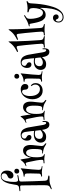

<svg xmlns="http://www.w3.org/2000/svg" viewBox="1540 -2754 1624 4841"><g transform="rotate(-90 2351.5 -333.0)"><path d="M331 -1125Q391 -1125 431.5 -1086.5Q472 -1048 472 -970Q472 -896 437 -851Q402 -806 347 -806Q312 -806 291.5 -826.5Q271 -847 271 -877Q271 -931 332 -954Q402 -982 402 -1038Q402 -1064 383.5 -1086Q365 -1108 322 -1108Q279 -1108 250 -1075.5Q221 -1043 208 -989Q195 -935 190.5 -889Q186 -843 186 -794Q186 -768 187 -755Q188 -742 192.5 -723.5Q197 -705 208 -697Q219 -689 237 -689Q259 -689 297.5 -698Q336 -707 345 -707Q359 -707 359 -697Q359 -684 331 -679Q328 -678 295.5 -674Q263 -670 234 -663Q212 -658 202 -645Q195 -633 195 -600Q195 -569 203 -306.5Q211 -44 215 -14Q220 49 258 60Q265 62 320 70Q347 73 347 86Q347 105 305 105Q299 105 274.5 104.5Q250 104 234 104Q181 104 133.5 118Q86 132 55.5 145.5Q25 159 12 159Q1 159 1 150Q1 140 23 131Q68 113 84.5 89Q101 65 102 11Q103 -5 103 -120Q103 -390 98 -597Q97 -622 89 -629.5Q81 -637 58 -637Q43 -637 10 -634Q-23 -631 -30 -631Q-49 -631 -49 -642Q-49 -653 -26 -656Q45 -665 51 -666Q75 -670 88.5 -686Q102 -702 107 -720.5Q112 -739 116 -767Q117 -774 117 -777Q127 -850 141.5 -906.5Q156 -963 180.5 -1015.5Q205 -1068 243 -1096.5Q281 -1125 331 -1125Z M455 -783Q484 -783 501 -767.5Q518 -752 518 -725Q518 -691 499 -675.5Q480 -660 455 -660Q432 -660 414 -674.5Q396 -689 396 -720Q396 -752 414.5 -767.5Q433 -783 455 -783ZM524 -623Q529 -623 529 -612Q529 -590 523 -552Q512 -464 501 -334Q490 -204 490 -168Q490 -127 511 -110Q530 -98 564 -94Q587 -91 587 -85Q587 -75 566 -75Q548 -75 506.5 -82.5Q465 -90 439 -90Q413 -90 381.5 -86.5Q350 -83 339 -83Q317 -83 317 -94Q317 -103 340 -108Q357 -111 366 -114.5Q375 -118 384 -128.5Q393 -139 395 -156Q400 -216 400 -366Q400 -442 399 -453Q398 -478 394.5 -492Q391 -506 380 -513Q369 -520 359.5 -522Q350 -524 327 -526Q315 -528 315 -537Q315 -546 330 -548Q394 -552 444 -573Q469 -583 487 -596Q505 -609 513 -616Q521 -623 524 -623Z M745 -629Q754 -629 776 -485L794 -362Q798 -390 810 -421Q822 -452 843 -485.5Q864 -519 898.5 -541Q933 -563 975 -563Q1046 -563 1081.5 -512.5Q1117 -462 1117 -377Q1117 -326 1104 -231Q1091 -136 1091 -100Q1091 -68 1103 -47Q1111 -35 1136 -17Q1161 1 1161 12Q1161 23 1150 23Q1141 23 1125 12.5Q1109 2 1080 -15Q1051 -32 1016 -43Q968 -58 916 -61Q899 -63 899 -71Q899 -80 910 -80Q937 -80 954 -81Q975 -83 987 -94Q999 -105 1005 -132Q1016 -187 1016 -277Q1016 -297 1016 -309.5Q1016 -322 1014 -346.5Q1012 -371 1008.5 -387.5Q1005 -404 998 -424Q991 -444 981 -456.5Q971 -469 955.5 -477.5Q940 -486 920 -486Q881 -486 853 -448Q825 -410 816 -349Q807 -304 807 -223Q807 -102 834 -64Q847 -46 872 -36Q890 -30 890 -25Q890 -17 870 -17Q858 -17 822.5 -22.5Q787 -28 767 -28Q747 -28 712 -25Q677 -22 671 -22Q652 -22 652 -34Q652 -43 667 -46Q700 -48 716 -50Q743 -54 743 -86Q743 -182 684 -441Q678 -470 670.5 -483Q663 -496 649 -496Q638 -496 618 -487.5Q598 -479 591 -479Q582 -479 582 -487Q582 -495 598 -501Q632 -514 662 -537Q683 -553 702 -576.5Q721 -600 731.5 -614.5Q742 -629 745 -629Z M1313 -352Q1275 -352 1250.5 -380.5Q1226 -409 1226 -462Q1226 -529 1263.5 -576Q1301 -623 1375 -623Q1413 -623 1443 -610Q1473 -597 1491 -579.5Q1509 -562 1523.5 -534Q1538 -506 1544.5 -485.5Q1551 -465 1558 -436Q1565 -405 1591 -245Q1617 -85 1620 -70Q1624 -50 1627 -38.5Q1630 -27 1636 -11.5Q1642 4 1650.5 11.5Q1659 19 1671 19Q1698 19 1698 -22Q1698 -28 1697.5 -40.5Q1697 -53 1697 -57Q1697 -75 1707 -75Q1723 -75 1723 -27Q1723 19 1708 53Q1688 100 1631 100Q1562 100 1529 32Q1509 -6 1497 -86Q1475 -49 1430 -15Q1385 19 1323 19Q1250 19 1213.5 -19.5Q1177 -58 1177 -119Q1177 -189 1230 -240.5Q1283 -292 1393 -292Q1432 -292 1472 -283Q1468 -339 1465 -367Q1448 -501 1444 -518Q1436 -556 1413.5 -578Q1391 -600 1356 -600Q1320 -600 1299 -577Q1278 -554 1278 -525Q1278 -506 1292 -492Q1306 -478 1323.5 -470.5Q1341 -463 1355 -446Q1369 -429 1369 -405Q1369 -381 1353 -366.5Q1337 -352 1313 -352ZM1476 -253Q1447 -266 1392 -266Q1338 -266 1304.5 -236Q1271 -206 1271 -151Q1271 -104 1298.5 -84Q1326 -64 1363 -64Q1406 -64 1442.5 -86Q1479 -108 1491 -123L1485 -183Q1483 -196 1481 -212Q1479 -228 1477.5 -239Q1476 -250 1476 -253Z M1838 -629Q1847 -629 1869 -485L1887 -362Q1891 -390 1903 -421Q1915 -452 1936 -485.5Q1957 -519 1991.5 -541Q2026 -563 2068 -563Q2139 -563 2174.5 -512.5Q2210 -462 2210 -377Q2210 -326 2197 -231Q2184 -136 2184 -100Q2184 -68 2196 -47Q2204 -35 2229 -17Q2254 1 2254 12Q2254 23 2243 23Q2234 23 2218 12.5Q2202 2 2173 -15Q2144 -32 2109 -43Q2061 -58 2009 -61Q1992 -63 1992 -71Q1992 -80 2003 -80Q2030 -80 2047 -81Q2068 -83 2080 -94Q2092 -105 2098 -132Q2109 -187 2109 -277Q2109 -297 2109 -309.5Q2109 -322 2107 -346.5Q2105 -371 2101.5 -387.5Q2098 -404 2091 -424Q2084 -444 2074 -456.5Q2064 -469 2048.5 -477.5Q2033 -486 2013 -486Q1974 -486 1946 -448Q1918 -410 1909 -349Q1900 -304 1900 -223Q1900 -102 1927 -64Q1940 -46 1965 -36Q1983 -30 1983 -25Q1983 -17 1963 -17Q1951 -17 1915.5 -22.5Q1880 -28 1860 -28Q1840 -28 1805 -25Q1770 -22 1764 -22Q1745 -22 1745 -34Q1745 -43 1760 -46Q1793 -48 1809 -50Q1836 -54 1836 -86Q1836 -182 1777 -441Q1771 -470 1763.5 -483Q1756 -496 1742 -496Q1731 -496 1711 -487.5Q1691 -479 1684 -479Q1675 -479 1675 -487Q1675 -495 1691 -501Q1725 -514 1755 -537Q1776 -553 1795 -576.5Q1814 -600 1824.5 -614.5Q1835 -629 1838 -629Z M2585 -430Q2553 -430 2532.5 -450.5Q2512 -471 2512 -511Q2512 -588 2461 -588Q2418 -588 2384.5 -535Q2351 -482 2351 -390Q2351 -272 2397.5 -205Q2444 -138 2527 -138Q2579 -138 2609.5 -171.5Q2640 -205 2640 -254Q2640 -283 2630.5 -305.5Q2621 -328 2611 -341Q2601 -354 2601 -359Q2601 -366 2609 -366Q2628 -366 2652.5 -332.5Q2677 -299 2677 -251Q2677 -165 2624 -117Q2571 -69 2486 -69Q2389 -69 2329.5 -139.5Q2270 -210 2270 -331Q2270 -388 2289 -442.5Q2308 -497 2338 -532Q2411 -622 2522 -622Q2579 -622 2617 -592Q2655 -562 2655 -514Q2655 -471 2634 -450.5Q2613 -430 2585 -430Z M2848 -783Q2877 -783 2894 -767.5Q2911 -752 2911 -725Q2911 -691 2892 -675.5Q2873 -660 2848 -660Q2825 -660 2807 -674.5Q2789 -689 2789 -720Q2789 -752 2807.5 -767.5Q2826 -783 2848 -783ZM2917 -623Q2922 -623 2922 -612Q2922 -590 2916 -552Q2905 -464 2894 -334Q2883 -204 2883 -168Q2883 -127 2904 -110Q2923 -98 2957 -94Q2980 -91 2980 -85Q2980 -75 2959 -75Q2941 -75 2899.5 -82.5Q2858 -90 2832 -90Q2806 -90 2774.5 -86.5Q2743 -83 2732 -83Q2710 -83 2710 -94Q2710 -103 2733 -108Q2750 -111 2759 -114.5Q2768 -118 2777 -128.5Q2786 -139 2788 -156Q2793 -216 2793 -366Q2793 -442 2792 -453Q2791 -478 2787.5 -492Q2784 -506 2773 -513Q2762 -520 2752.5 -522Q2743 -524 2720 -526Q2708 -528 2708 -537Q2708 -546 2723 -548Q2787 -552 2837 -573Q2862 -583 2880 -596Q2898 -609 2906 -616Q2914 -623 2917 -623Z M3146 -352Q3108 -352 3083.5 -380.5Q3059 -409 3059 -462Q3059 -529 3096.5 -576Q3134 -623 3208 -623Q3246 -623 3276 -610Q3306 -597 3324 -579.5Q3342 -562 3356.5 -534Q3371 -506 3377.5 -485.5Q3384 -465 3391 -436Q3398 -405 3424 -245Q3450 -85 3453 -70Q3457 -50 3460 -38.5Q3463 -27 3469 -11.5Q3475 4 3483.5 11.5Q3492 19 3504 19Q3531 19 3531 -22Q3531 -28 3530.5 -40.5Q3530 -53 3530 -57Q3530 -75 3540 -75Q3556 -75 3556 -27Q3556 19 3541 53Q3521 100 3464 100Q3395 100 3362 32Q3342 -6 3330 -86Q3308 -49 3263 -15Q3218 19 3156 19Q3083 19 3046.5 -19.5Q3010 -58 3010 -119Q3010 -189 3063 -240.5Q3116 -292 3226 -292Q3265 -292 3305 -283Q3301 -339 3298 -367Q3281 -501 3277 -518Q3269 -556 3246.5 -578Q3224 -600 3189 -600Q3153 -600 3132 -577Q3111 -554 3111 -525Q3111 -506 3125 -492Q3139 -478 3156.5 -470.5Q3174 -463 3188 -446Q3202 -429 3202 -405Q3202 -381 3186 -366.5Q3170 -352 3146 -352ZM3309 -253Q3280 -266 3225 -266Q3171 -266 3137.5 -236Q3104 -206 3104 -151Q3104 -104 3131.5 -84Q3159 -64 3196 -64Q3239 -64 3275.5 -86Q3312 -108 3324 -123L3318 -183Q3316 -196 3314 -212Q3312 -228 3310.5 -239Q3309 -250 3309 -253Z M3729 -913Q3729 -771 3731 -719Q3737 -460 3761 -136Q3763 -108 3767.5 -91.5Q3772 -75 3785.5 -64.5Q3799 -54 3810.5 -49.5Q3822 -45 3850 -38Q3863 -34 3863 -26Q3863 -15 3847 -15Q3846 -15 3797.5 -18.5Q3749 -22 3717 -22Q3693 -22 3647.5 -17.5Q3602 -13 3591 -13Q3571 -13 3571 -27Q3571 -40 3590 -40Q3625 -40 3645 -47Q3670 -56 3670 -95Q3670 -156 3635 -510Q3622 -642 3614 -688Q3608 -724 3583 -724Q3567 -724 3526.5 -707Q3486 -690 3477 -690Q3463 -690 3463 -702Q3463 -710 3473 -718Q3477 -721 3489 -726.5Q3501 -732 3524 -745Q3547 -758 3576 -778Q3652 -830 3708 -914Q3719 -930 3723 -930Q3729 -930 3729 -913Z M4034 -913Q4034 -771 4036 -719Q4042 -460 4066 -136Q4068 -108 4072.5 -91.5Q4077 -75 4090.5 -64.5Q4104 -54 4115.5 -49.5Q4127 -45 4155 -38Q4168 -34 4168 -26Q4168 -15 4152 -15Q4151 -15 4102.5 -18.5Q4054 -22 4022 -22Q3998 -22 3952.5 -17.5Q3907 -13 3896 -13Q3876 -13 3876 -27Q3876 -40 3895 -40Q3930 -40 3950 -47Q3975 -56 3975 -95Q3975 -156 3940 -510Q3927 -642 3919 -688Q3913 -724 3888 -724Q3872 -724 3831.5 -707Q3791 -690 3782 -690Q3768 -690 3768 -702Q3768 -710 3778 -718Q3782 -721 3794 -726.5Q3806 -732 3829 -745Q3852 -758 3881 -778Q3957 -830 4013 -914Q4024 -930 4028 -930Q4034 -930 4034 -913Z M4392 -527Q4392 -522 4385 -515Q4383 -514 4366 -503Q4349 -492 4333 -480Q4310 -463 4304 -439Q4298 -415 4298 -372Q4299 -303 4313.5 -238.5Q4328 -174 4346 -138Q4384 -61 4450 -61Q4485 -61 4510.5 -86Q4536 -111 4547.5 -151Q4559 -191 4564 -226Q4569 -261 4569 -294Q4569 -384 4538 -403Q4531 -408 4479 -422Q4460 -426 4460 -439Q4460 -454 4477 -454Q4483 -454 4514.5 -451.5Q4546 -449 4571 -449Q4604 -449 4649 -456Q4694 -463 4713 -470Q4722 -474 4731 -474Q4745 -474 4745 -463Q4745 -454 4736 -448Q4734 -446 4725.5 -441Q4717 -436 4713.5 -433.5Q4710 -431 4705 -426Q4700 -421 4698 -415Q4695 -407 4692.5 -396.5Q4690 -386 4688.5 -369Q4687 -352 4686 -336.5Q4685 -321 4683 -290.5Q4681 -260 4679 -234Q4661 1 4597 199Q4557 322 4490.5 390.5Q4424 459 4340 459Q4280 459 4242.5 423.5Q4205 388 4205 331Q4205 270 4239 230.5Q4273 191 4324 191Q4364 191 4386.5 214.5Q4409 238 4409 271Q4409 298 4392.5 316Q4376 334 4348 334Q4326 334 4311.5 323Q4297 312 4292 298Q4287 284 4280 273Q4273 262 4264 262Q4249 262 4239 282.5Q4229 303 4229 329Q4229 376 4260.5 405Q4292 434 4341 434Q4495 434 4552 157Q4574 16 4574 -92Q4574 -101 4573.5 -113Q4573 -125 4573 -128L4572 -141Q4570 -134 4564 -120Q4552 -91 4542 -74Q4523 -40 4486 -16.5Q4449 7 4402 7Q4374 7 4349.5 -0.5Q4325 -8 4306 -25Q4287 -42 4272 -59Q4257 -76 4245 -104.5Q4233 -133 4224.5 -155Q4216 -177 4208 -212Q4200 -247 4195.5 -267.5Q4191 -288 4184.5 -324Q4178 -360 4175 -375Q4170 -400 4152 -400Q4145 -400 4133 -398Q4121 -396 4118 -396Q4108 -396 4108 -405Q4108 -413 4118 -416Q4189 -435 4242 -461Q4275 -477 4307 -497Q4339 -517 4355.5 -526.5Q4372 -536 4382 -536Q4392 -536 4392 -527Z"/></g></svg>

Font: Henny Penny
Style: Regular
Weight: 400
Designer: Olga Umpeleva
Foundry: Brownfox
Version: Version 1.001